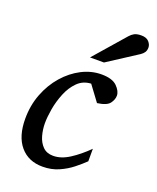

<svg xmlns="http://www.w3.org/2000/svg" viewBox="-139 -815 743 909"><g transform="rotate(20 232.5 -360.0)"><path d="M402.8 -423.8Q402.8 -404.3 388.4 -384.8Q374 -365.2 326.2 -358.9L269 -436Q228.5 -434.1 201.2 -406.7Q173.8 -379.4 157.5 -339.1Q141.1 -298.8 134 -257.6Q127 -216.3 127 -186Q127 -153.8 135.5 -123.3Q144 -92.8 163.6 -73Q183.1 -53.2 215.8 -53.2Q255.9 -53.2 297.6 -80.1Q339.4 -106.9 381.8 -148.9V-85.9Q361.3 -65.9 332.5 -43Q303.7 -20 267.1 -3.9Q230.5 12.2 186 12.2Q114.7 12.2 73.5 -36.4Q32.2 -85 32.2 -173.8Q32.2 -241.2 54.7 -299.3Q77.1 -357.4 115.5 -401.1Q153.8 -444.8 201.9 -469.5Q250 -494.1 300.8 -494.1Q355 -494.1 378.9 -470.5Q402.8 -446.8 402.8 -423.8ZM465.3 -689Q465.3 -674.8 459 -665Q452.6 -655.3 441.4 -647.9L291.5 -550.8H221.2L357.4 -707Q367.2 -718.3 379.6 -725.1Q392.1 -731.9 414.6 -731.9Q440.4 -731.9 452.9 -718Q465.3 -704.1 465.3 -689Z"/></g></svg>

Font: Charis
Style: Italic
Weight: 400
Italic angle: -11°
Designer: Walt Agee, Miriam Martin, Annie Olsen, Victor Gaultney, Lorna Priest, Alan Ward, Bob Hallissy, Martin Hosken, Sharon Cor
Foundry: SIL Global
Version: Version 7.000